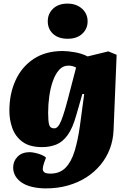

<svg xmlns="http://www.w3.org/2000/svg" viewBox="-20 -815 713 1065"><path d="M447 -293 437 -294 403 -176Q383 -104 355 -65.5Q327 -27 291.5 -13Q256 1 214 1Q144 1 104.5 -28.5Q65 -58 48.5 -104Q32 -150 32 -200Q32 -295 66.5 -370Q101 -445 167 -488.5Q233 -532 328 -532Q357 -532 396 -525Q435 -518 466 -502L581 -530L627 -511L610 -95Q608 -39 589.5 10Q571 59 537.5 99.5Q504 140 458.5 169Q413 198 356.5 214Q300 230 235 230Q196 230 162 222.5Q128 215 104 200Q80 185 66.5 163Q53 141 53 114Q53 79 77.5 54Q102 29 145 29Q156 29 174.5 33Q193 37 210.5 44Q228 51 235 60L225 87Q219 104 217.5 118Q216 132 225 140Q234 148 260 148Q312 148 344 115Q376 82 394 22.5Q412 -37 423 -115ZM281 -103Q291 -103 300 -112Q309 -121 319 -144.5Q329 -168 341.5 -211Q354 -254 371 -321L402 -440Q394 -445 383 -448Q372 -451 359 -451Q329 -451 308 -427.5Q287 -404 273.5 -366Q260 -328 253.5 -282Q247 -236 247 -190Q247 -144 252.5 -123.5Q258 -103 281 -103ZM245 -697Q245 -739 274.5 -767Q304 -795 355 -795Q388 -795 413 -782Q438 -769 452 -747Q466 -725 466 -697Q466 -655 436 -627.5Q406 -600 356 -600Q304 -600 274.5 -627Q245 -654 245 -697Z"/></svg>

Font: Literata 18pt Black
Style: Italic
Weight: 900
Italic angle: -2°
Designer: Latin by Veronika Burian and Jose Scaglione. Greek by Irene Vlachou. Cyrillic by Vera Evstafieva
Foundry: TypeTogether
Version: Version 3.103;gftools[0.9.29]